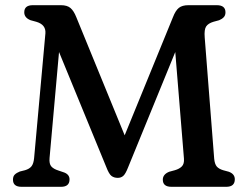

<svg xmlns="http://www.w3.org/2000/svg" viewBox="-20 -720 956 740"><path d="M248 -28.5Q248 0 215 0H63Q30 0 30 -27.5Q30 -40.5 37 -47.2Q44 -54 56.5 -59L76.5 -64Q93.5 -69 101.5 -79.2Q109.5 -89.5 111.5 -111L155 -591.5Q157.5 -625 120 -636L98 -642Q73.5 -651.5 73.5 -672.5Q73.5 -700 106.5 -700H215Q239 -700 251.8 -689Q264.5 -678 274 -654L460.5 -198.5L646.5 -653.5Q656.5 -679.5 669.5 -689.8Q682.5 -700 706 -700H815.5Q849 -700 849 -672.5Q849 -660.5 842.2 -653.5Q835.5 -646.5 824.5 -642L802.5 -636Q782.5 -630 774.5 -618Q766.5 -606 769 -575.5L805.5 -108.5Q807.5 -87.5 815.5 -78.2Q823.5 -69 840 -64L862 -58Q885 -49.5 885 -29Q885 0 852 0H641Q607.5 0 607.5 -27.5Q607.5 -48 632 -58L654 -64Q671.5 -69 681 -78.8Q690.5 -88.5 689 -108.5L655.5 -519.5L473.5 -74.5Q464 -50 455.2 -42.2Q446.5 -34.5 434 -34.5Q419.5 -34.5 409.8 -41.8Q400 -49 389.5 -76.5L207.5 -519.5L171 -111Q169 -88.5 177.8 -78.5Q186.5 -68.5 206 -62.5L228 -55Q248 -47 248 -28.5Z"/></svg>

Font: Fraunces 9pt S100
Style: Regular
Weight: 400
Version: Version 1.000; ttfautohint (v1.8.3)